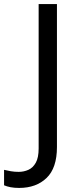

<svg xmlns="http://www.w3.org/2000/svg" viewBox="-98 -734 391 944"><path d="M-4 190Q-28 190 -46 186.5Q-64 183 -78 177V101Q-62 105 -44 108Q-26 111 -6 111Q19 111 41.5 101Q64 91 78 66Q92 41 92 -4V-714H182V-11Q182 92 131 141Q80 190 -4 190Z"/></svg>

Font: Noto Sans Gunjala Gondi Semibold
Style: Regular
Weight: 600
Designer: Ek Type
Foundry: Ek Type
Version: Version 1.004; ttfautohint (v1.8.4.7-5d5b)